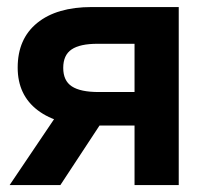

<svg xmlns="http://www.w3.org/2000/svg" viewBox="-20 -536 590 556"><path d="M497.6 0H369.6V-409.2H262.2Q211.4 -409.2 187.3 -392.8Q163.1 -376.5 163.1 -339.4Q163.1 -302.2 188 -285.9Q212.9 -269.5 265.6 -269.5H423.3V-172.4H250.5Q147.5 -172.4 89.4 -216.6Q31.2 -260.7 31.2 -340.3Q31.2 -423.8 87.9 -469.7Q144.5 -515.6 245.6 -515.6H497.6ZM154.8 0H7.8L161.6 -228H304.7Z"/></svg>

Font: Inter Cardless Display
Style: Bold
Weight: 700
Designer: Rasmus Andersson
Foundry: rsms
Version: Version 4.001;git-9221beed3